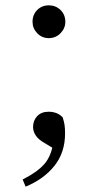

<svg xmlns="http://www.w3.org/2000/svg" viewBox="-20 -524 367 720"><path d="M76 176 65 149Q119 122 146 91.5Q173 61 181 5L193 40L145 11Q124 -1 114 -16Q104 -31 104 -48Q104 -72 119.5 -88.5Q135 -105 162 -105Q177 -105 190 -100.5Q203 -96 215 -84Q220 -69 222 -56Q224 -43 224 -24Q224 48 184 98Q144 148 76 176ZM163 -381Q137 -381 119.5 -399.5Q102 -418 102 -442Q102 -469 119.5 -486.5Q137 -504 163 -504Q189 -504 207 -486.5Q225 -469 225 -442Q225 -418 207 -399.5Q189 -381 163 -381Z"/></svg>

Font: Noto Serif JP ExtraLight
Style: Regular
Weight: 400
Version: Version 2.003-H1;hotconv 1.1.1;makeotfexe 2.6.0